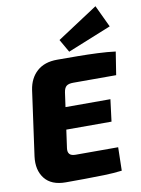

<svg xmlns="http://www.w3.org/2000/svg" viewBox="-102 -1023 801 1093"><g transform="rotate(-10 298.5 -476.0)"><path d="M260 -693Q319 -693 379 -692.5Q439 -692 495 -689.5Q551 -687 597 -681L576 -548H328Q301 -548 288.5 -538Q276 -528 272 -502L228 -187Q225 -165 235 -153.5Q245 -142 270 -142H516L513 -7Q466 -1 410.5 0.5Q355 2 297.5 2.5Q240 3 188 3Q105 3 66.5 -46Q28 -95 38 -173L90 -548Q100 -615 143.5 -654Q187 -693 260 -693ZM91 -419H520L504 -292H71ZM528 -955 588 -828 336 -726 293 -801Z"/></g></svg>

Font: Exo 2 ExtraBold
Style: Italic
Weight: 800
Italic angle: -8°
Designer: Natanael Gama
Foundry: Natanael Gama
Version: Version 2.010